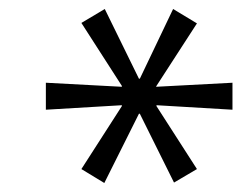

<svg xmlns="http://www.w3.org/2000/svg" viewBox="-20 -734 537 427"><path d="M212 -327 161 -358 251 -498V-500L82 -490V-550L251 -541V-543L161 -683L213 -714L289 -559H291L365 -714L418 -682L328 -543L327 -541L497 -550V-490L328 -500V-498L418 -358L367 -328L291 -481H289Z"/></svg>

Font: Nunito Sans 7pt SemiExpanded Light
Style: Italic
Weight: 300
Width: 6
Italic angle: -9°
Designer: Vernon Adams
Foundry: Vernon Adams
Version: Version 3.101;gftools[0.9.27]